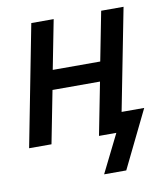

<svg xmlns="http://www.w3.org/2000/svg" viewBox="-80 -596 709 828"><g transform="rotate(-10 275.0 -181.5)"><path d="M406 167H309L392 0H316L361 -230H153L108 0H10L113 -530H211L169 -315H377L419 -530H517L430 -85H529Z"/></g></svg>

Font: Lode Dark
Style: Bold Italic
Weight: 700
Italic angle: -11°
Monospace: yes
Designer: Belleve Invis
Foundry: Belleve Invis
Version: Version 29.2.0; ttfautohint (v1.8.3)